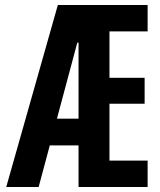

<svg xmlns="http://www.w3.org/2000/svg" viewBox="-20 -750 640 770"><path d="M5 0 212 -730H572V-624H419V-438H560V-334H419V-106H572V0H295V-579H290L135 0ZM129 -167V-274H357V-167Z"/></svg>

Font: M PLUS Code Latin Expanded SemiBold
Style: Regular
Weight: 600
Width: 7
Designer: Coji Morishita
Foundry: UNDERFOREST DESIGN
Version: Version 1.002; ttfautohint (v1.8.3)